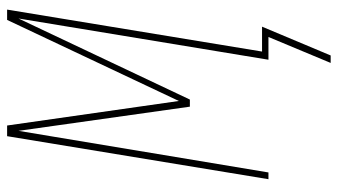

<svg xmlns="http://www.w3.org/2000/svg" viewBox="-225 -550 950 540"><g transform="rotate(-90 250.0 -280.0)"><path d="M364 175H343L416 0H352L468 -703L240 -221H220L152 -703L35 0H16L137 -735H167L236 -252L464 -735H493L375 -18H445Z"/></g></svg>

Font: Iosevka SS04 Thin Oblique
Style: Regular
Weight: 100
Italic angle: -9°
Monospace: yes
Designer: Belleve Invis
Foundry: Belleve Invis
Version: Version 19.0.0; ttfautohint (v1.8.4)